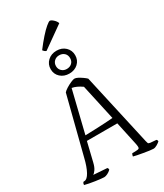

<svg xmlns="http://www.w3.org/2000/svg" viewBox="-278 -1273 1179 1378"><g transform="rotate(-30 312.0 -584.0)"><path d="M158 0Q151 0 132 -2Q113 -4 88.5 -7.5Q64 -11 41 -15.5Q18 -20 4 -24Q4 -41 14 -47H20Q43 -47 65 -87Q87 -127 103 -194L223 -665Q232 -676 253 -689Q274 -702 295 -711Q316 -720 325 -720Q337 -720 353 -711.5Q369 -703 385.5 -691.5Q402 -680 412 -670L545 -75Q548 -62 550.5 -56.5Q553 -51 567 -49L616 -45Q618 -43 620 -41Q622 -39 623 -29Q614 -20 597 -10Q580 0 566 0Q556 0 534 -3Q512 -6 486.5 -10.5Q461 -15 440 -19Q419 -23 410 -26Q410 -31 412.5 -38Q415 -45 418 -49H441Q467 -49 474 -55Q481 -61 473 -98L432 -288H180L142 -131Q134 -97 120.5 -78Q107 -59 97 -54L210 -46Q212 -45 214 -40.5Q216 -36 216 -29Q203 -16 186.5 -8Q170 0 158 0ZM191 -328Q227 -329 271.5 -330.5Q316 -332 357 -334.5Q398 -337 421 -339L356 -635Q312 -666 275 -672ZM314 -769Q270 -769 241 -795.5Q212 -822 212 -863Q212 -904 241 -931Q270 -958 314 -958Q358 -958 386.5 -931Q415 -904 415 -863Q415 -822 386.5 -795.5Q358 -769 314 -769ZM314 -807Q340 -807 356.5 -822.5Q373 -838 373 -863Q373 -889 356.5 -904.5Q340 -920 314 -920Q289 -920 272.5 -904Q256 -888 256 -863Q256 -839 272.5 -823Q289 -807 314 -807ZM252 -992Q243 -995 236.5 -1001Q230 -1007 227 -1012Q261 -1057 292.5 -1092.5Q324 -1128 348 -1148Q372 -1168 380 -1168Q391 -1168 408 -1152.5Q425 -1137 431 -1119Z"/></g></svg>

Font: Texturina Thin
Style: Regular
Weight: 100
Designer: Guillermo Torres Carreño
Foundry: Omnibus-Type
Version: Version 1.002; ttfautohint (v1.8.3)